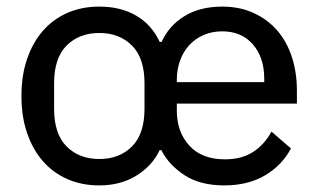

<svg xmlns="http://www.w3.org/2000/svg" viewBox="-20 -550 965 582"><path d="M281 -68Q342 -68 380 -106Q418 -144 418 -220V-298Q418 -374 380 -412Q342 -450 281 -450Q220 -450 182 -412Q144 -374 144 -298V-220Q144 -144 182 -106Q220 -68 281 -68ZM781 -301V-311Q781 -376 746.5 -415.5Q712 -455 654 -455Q623 -455 597.5 -444Q572 -433 554 -413.5Q536 -394 526 -367Q516 -340 516 -308V-301ZM660 12Q586 12 538.5 -19.5Q491 -51 469 -95H464Q442 -48 394 -18Q346 12 281 12Q228 12 184.5 -7Q141 -26 110 -61.5Q79 -97 62 -147Q45 -197 45 -259Q45 -321 62 -371Q79 -421 110 -456.5Q141 -492 184.5 -511Q228 -530 281 -530Q346 -530 393 -502.5Q440 -475 464 -423H470Q492 -472 539 -501Q586 -530 654 -530Q706 -530 748 -511Q790 -492 819.5 -458.5Q849 -425 864.5 -378Q880 -331 880 -275V-236H516V-215Q516 -150 554 -108.5Q592 -67 662 -67Q712 -67 746.5 -89Q781 -111 803 -151L862 -100Q835 -49 783.5 -18.5Q732 12 660 12Z"/></svg>

Font: IBM Plex Sans Text
Style: Regular
Weight: 450
Designer: Mike Abbink, Paul van der Laan, Pieter van Rosmalen
Foundry: Bold Monday
Version: Version 3.005